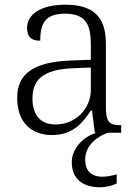

<svg xmlns="http://www.w3.org/2000/svg" viewBox="-20 -564 582 816"><path d="M201 10C291 10 333 -44 366 -94H371L383 0H392C337 14 285 66 285 125C285 195 330 232 406 232C427 232 455 226 476 216V177C450 184 433 187 414 187C375 187 342 168 342 114C342 50 400 13 439 0H495V-32H491C442 -32 430 -48 430 -112V-379C430 -491 378 -544 258 -544C152 -544 95 -502 95 -446C95 -406 114 -391 151 -391C151 -460 169 -506 256 -506C352 -506 366 -450 366 -372V-310L283 -307C127 -301 53 -254 53 -148C53 -40 117 10 201 10ZM216 -35C148 -35 118 -80 118 -145C118 -224 160 -269 292 -274L366 -277V-181C366 -105 304 -35 216 -35Z"/></svg>

Font: Noto Serif Telugu Light
Style: Regular
Weight: 300
Designer: Jelle Bosma - Monotype Design Team
Foundry: Monotype Imaging Inc.
Version: Version 2.005